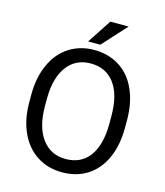

<svg xmlns="http://www.w3.org/2000/svg" viewBox="-131 -1000 950 1108"><g transform="rotate(15 344.0 -446.0)"><path d="M629.4 -332.5V-377.4C629.4 -446.8 617.7 -507.6 594.2 -559.8C570.8 -612.1 537.4 -651.9 493.9 -679.4C450.4 -706.9 400.2 -720.7 343.3 -720.7C287.3 -720.7 237.5 -706.8 194.1 -679C150.6 -651.1 117 -611 93.3 -558.6C69.5 -506.2 57.6 -445.8 57.6 -377.4V-326.2C58.3 -259.1 70.6 -200.1 94.5 -149.2C118.4 -98.2 152 -59 195.3 -31.5C238.6 -4 288.2 9.8 344.2 9.8C401.5 9.8 451.7 -3.9 494.6 -31.2C537.6 -58.6 570.8 -98.2 594.2 -150.1C617.7 -202.1 629.4 -262.9 629.4 -332.5ZM536.1 -378.4V-325.7C535.2 -243.3 518.1 -180.1 484.9 -136C451.7 -91.9 404.8 -69.8 344.2 -69.8C284 -69.8 236.7 -93.2 202.4 -139.9C168.1 -186.6 150.9 -250.8 150.9 -332.5V-384.8C151.9 -464.8 169.4 -527.4 203.4 -572.5C237.4 -617.6 284 -640.1 343.3 -640.1C404.1 -640.1 451.5 -617.6 485.4 -572.5C519.2 -527.4 536.1 -462.7 536.1 -378.4ZM389.2 -902.3 294.9 -758.8H367.7L498.5 -902.3Z"/></g></svg>

Font: Roboto1
Style: rg
Weight: 400
Designer: Google
Version: Version 2.137; 2017